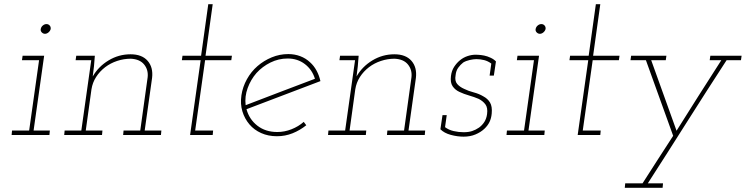

<svg xmlns="http://www.w3.org/2000/svg" viewBox="-20 -639 3531 909"><path d="M37 -21 35 0H214L216 -21H139L189 -375H87L84 -354H165L118 -21ZM173 -502Q171 -493 177.5 -486Q184 -479 193 -479Q202 -479 210 -486Q218 -493 220 -502Q221 -512 215 -518.5Q209 -525 200 -525Q191 -525 183 -518.5Q175 -512 173 -502Z M565 -21 563 0H742L744 -21H665L700 -270Q706 -320 679 -351Q652 -382 598 -382Q542 -382 494 -353Q446 -324 419 -277Q421 -291 422 -301.5Q423 -312 425 -326L429 -375H341L338 -354H412L365 -21H286L284 0H463L465 -21H386L413 -216Q418 -248 435 -274.5Q452 -301 478 -321Q503 -340 534.5 -350.5Q566 -361 599 -361Q642 -359 662.5 -333.5Q683 -308 679 -273L644 -21Z M966 -619 932 -375H844L841 -354H930L880 0H987L989 -21H904L951 -354H1075L1078 -375H953L987 -619Z M1342 -362Q1389 -362 1423.5 -335.5Q1458 -309 1471 -266Q1389 -235 1307.5 -204Q1226 -173 1143 -141Q1138 -182 1152.5 -222Q1167 -262 1194 -293Q1222 -324 1260.5 -343Q1299 -362 1342 -362ZM1497 -255Q1491 -282 1478.5 -305Q1466 -328 1448 -344Q1428 -363 1401.5 -373Q1375 -383 1345 -383Q1304 -383 1266.5 -367.5Q1229 -352 1199 -326Q1169 -300 1149 -264Q1129 -228 1123 -188Q1117 -147 1127.5 -112Q1138 -77 1161 -50Q1183 -24 1216.5 -9Q1250 6 1291 6Q1330 6 1365 -8Q1400 -22 1430 -46Q1427 -50 1424 -54Q1421 -58 1418 -62Q1393 -40 1360 -27Q1327 -14 1293 -14Q1237 -14 1198.5 -44Q1160 -74 1147 -122Q1235 -156 1322 -188.5Q1409 -221 1497 -255Z M1814 -21 1812 0H1991L1993 -21H1914L1949 -270Q1955 -320 1928 -351Q1901 -382 1847 -382Q1791 -382 1743 -353Q1695 -324 1668 -277Q1670 -291 1671 -301.5Q1672 -312 1674 -326L1678 -375H1590L1587 -354H1661L1614 -21H1535L1533 0H1712L1714 -21H1635L1662 -216Q1667 -248 1684 -274.5Q1701 -301 1727 -321Q1752 -340 1783.5 -350.5Q1815 -361 1848 -361Q1891 -359 1911.5 -333.5Q1932 -308 1928 -273L1893 -21Z M2065 -27Q2083 -9 2114 -0.5Q2145 8 2175 8Q2206 8 2231 -2.5Q2256 -13 2273 -29Q2289 -44 2297.5 -61.5Q2306 -79 2308 -102Q2311 -135 2300 -153.5Q2289 -172 2268 -183Q2248 -195 2223 -201.5Q2198 -208 2178 -218Q2157 -227 2144.5 -241.5Q2132 -256 2137 -283Q2139 -304 2149.5 -318.5Q2160 -333 2173 -343Q2186 -351 2204 -355Q2222 -359 2235 -359Q2254 -359 2272 -354.5Q2290 -350 2306 -338L2298 -281H2318L2328 -348Q2319 -358 2303 -365.5Q2287 -373 2272 -376Q2256 -379 2244.5 -379.5Q2233 -380 2232 -380Q2213 -380 2193.5 -373.5Q2174 -367 2158 -354Q2142 -341 2130 -322.5Q2118 -304 2115 -279Q2111 -248 2123 -230.5Q2135 -213 2155 -204Q2176 -194 2200.5 -187Q2225 -180 2246 -171Q2266 -161 2278 -145Q2290 -129 2286 -99Q2283 -77 2273 -61.5Q2263 -46 2248 -35Q2232 -24 2215 -18.5Q2198 -13 2175 -13Q2151 -13 2127.5 -18.5Q2104 -24 2087 -37L2095 -94H2075Z M2380 -21 2378 0H2557L2559 -21H2482L2532 -375H2430L2427 -354H2508L2461 -21ZM2516 -502Q2514 -493 2520.5 -486Q2527 -479 2536 -479Q2545 -479 2553 -486Q2561 -493 2563 -502Q2564 -512 2558 -518.5Q2552 -525 2543 -525Q2534 -525 2526 -518.5Q2518 -512 2516 -502Z M2801 -619 2767 -375H2679L2676 -354H2765L2715 0H2822L2824 -21H2739L2786 -354H2910L2913 -375H2788L2822 -619Z M2940 229 2938 250H3117L3119 229H3047Q3141 83 3233 -62.5Q3325 -208 3420 -354H3488L3491 -375H3343L3340 -354H3395Q3341 -270 3287 -185Q3233 -100 3183 -20Q3153 -104 3123 -187Q3093 -270 3063 -354H3132L3135 -375H2968L2965 -354H3038Q3070 -264 3102.5 -175Q3135 -86 3167 4Q3131 59 3094.5 116Q3058 173 3022 229Z"/></svg>

Font: Josefin Slab ExtraLight
Style: Italic
Weight: 250
Italic angle: -12°
Designer: Santiago Orozco
Foundry: Typemade
Version: Version 2.100